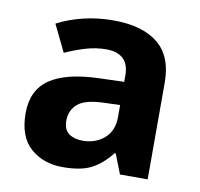

<svg xmlns="http://www.w3.org/2000/svg" viewBox="-68 -628 740 710"><g transform="rotate(10 302.0 -273.5)"><path d="M302 -557Q412 -557 470.5 -509.5Q529 -462 529 -364V0H425L396 -74H392Q357 -30 318 -10Q279 10 211 10Q138 10 90 -32.5Q42 -75 42 -163Q42 -250 103 -291.5Q164 -333 286 -337L381 -340V-364Q381 -407 358.5 -427Q336 -447 296 -447Q256 -447 218 -435.5Q180 -424 142 -407L93 -508Q137 -531 190.5 -544Q244 -557 302 -557ZM323 -251Q251 -249 223 -225Q195 -201 195 -162Q195 -128 215 -113.5Q235 -99 267 -99Q315 -99 348 -127.5Q381 -156 381 -208V-253Z"/></g></svg>

Font: Noto Sans Bamum
Style: Bold
Weight: 700
Designer: Monotype Design Team
Foundry: Monotype Imaging Inc.
Version: Version 2.002; ttfautohint (v1.8.4.7-5d5b)